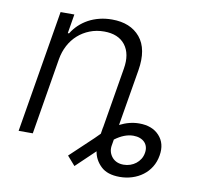

<svg xmlns="http://www.w3.org/2000/svg" viewBox="-76 -637 911 843"><g transform="rotate(10 379.5 -215.5)"><path d="M38 0 128.9 -545.5H190.3L176.1 -459.9H181.8Q194.6 -480.8 212.5 -497.9Q230.5 -514.9 252.8 -527.2Q275.2 -539.4 301.7 -546Q328.1 -552.6 358 -552.6Q440 -552.6 483 -501.4Q525.9 -449.9 509.9 -353.3L467.7 -101.9Q511 -123.9 554.3 -123.9Q612.6 -123.9 643.8 -89.8Q675.8 -55.4 666.5 -1.1Q661.6 28.4 647.4 51.3Q633.2 74.2 612.2 89.8Q591.3 105.5 565 113.8Q538.7 122.2 509.9 122.2Q454.5 122.2 425.8 94.8Q396.7 67.1 390.6 29.1L306.1 109.7L270.6 69.2L371.8 -26.3Q383.9 -39.1 395.6 -50.1L400.2 -78.8H400.6L445.7 -349.4Q457 -416.2 426.5 -455.6Q396 -494.7 332.7 -494.7Q298.3 -494.7 268.8 -483.1Q239.3 -471.6 216.4 -451.2Q193.5 -430.8 178.4 -402.5Q163.4 -374.3 157.7 -340.9L101.2 0ZM466.6 45.8Q485.1 66.4 517.4 66.4Q532.7 66.4 546.7 61.6Q560.7 56.8 571.9 48.1Q583.1 39.4 590.9 27Q598.7 14.6 601.2 -1.1Q603.7 -15.6 600.3 -27.7Q596.9 -39.8 588.6 -48.3Q580.3 -56.8 567.5 -61.6Q554.7 -66.4 538.4 -66.4Q498.6 -66.4 456.3 -34.8L451.3 -4.6Q447.8 23.8 466.6 45.8Z"/></g></svg>

Font: Inter P Light
Style: Italic
Weight: 300
Italic angle: 9.39999°
Designer: Rasmus Andersson
Foundry: rsms
Version: Version 3.018;git-588b23468